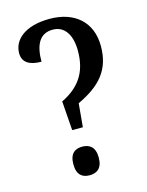

<svg xmlns="http://www.w3.org/2000/svg" viewBox="-112 -793 665 869"><g transform="rotate(-15 221.0 -358.5)"><path d="M165 -348 175 -211H225L235 -321C344 -372 399 -435 399 -545C399 -659 322 -724 206 -724C91 -724 33 -672 33 -609C33 -564 68 -546 121 -546C121 -622 144 -673 207 -673C265 -673 293 -622 293 -552C293 -467 264 -396 165 -348ZM199 7C232 7 259 -9 259 -60C259 -111 232 -127 199 -127C166 -127 140 -111 140 -60C140 -9 166 7 199 7Z"/></g></svg>

Font: Noto Serif Ethiopic Condensed Medium
Style: Regular
Weight: 500
Width: 3
Designer: Monotype Design Team
Foundry: Monotype Imaging Inc.
Version: Version 2.102